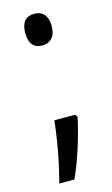

<svg xmlns="http://www.w3.org/2000/svg" viewBox="-108 -583 443 757"><g transform="rotate(-15 114.0 -204.0)"><path d="M114 -540Q140 -540 154 -523.5Q168 -507 168 -476Q168 -444 153 -427.5Q138 -411 114 -411Q60 -411 60 -476Q60 -540 114 -540ZM174 -103Q145 27 98 132H36Q68 13 82 -114H167Z"/></g></svg>

Font: Noto Sans UI Cond
Style: Regular
Weight: 400
Width: 3
Designer: Monotype Design Team
Foundry: Monotype Imaging Inc.
Version: Version 1.001